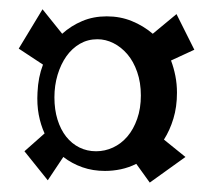

<svg xmlns="http://www.w3.org/2000/svg" viewBox="-20 -595 455 410"><path d="M280.8 -391.1Q280.8 -418.9 272.9 -441.4Q265.1 -463.9 252 -479.2Q238.8 -494.6 222.2 -502.9Q205.6 -511.2 188 -511.2Q167.5 -511.2 150.6 -501.5Q133.8 -491.7 121.8 -474.9Q109.9 -458 103 -435.3Q96.2 -412.6 96.2 -387.2Q96.2 -360.8 102.8 -339.6Q109.4 -318.4 121.3 -303.2Q133.3 -288.1 149.7 -280Q166 -272 185.1 -272Q204.1 -272 221.4 -280Q238.8 -288.1 252 -303.5Q265.1 -318.8 272.9 -341.1Q280.8 -363.3 280.8 -391.1ZM70.8 -575.2 112.8 -522.9Q131.8 -540 155.5 -550Q179.2 -560.1 208 -560.1Q236.8 -560.1 261.5 -550Q286.1 -540 306.2 -522.9L356.9 -564.9L395 -488.8L345.2 -465.8Q351.1 -450.2 354.5 -432.9Q357.9 -415.5 357.9 -397Q357.9 -366.7 350.3 -341.8Q342.8 -316.9 330.1 -296.9L376 -259.8L299.8 -205.1L271 -245.1Q255.4 -237.3 238.3 -233.6Q221.2 -230 204.1 -230Q178.2 -230 156 -237.8Q133.8 -245.6 115.2 -259.8L82 -210L32.2 -272L75.2 -310.1Q66.9 -328.1 62.7 -350.1Q58.6 -372.1 60.1 -397.9Q61.5 -430.2 71.8 -457L20 -491.2Z"/></svg>

Font: Risque
Style: Regular
Weight: 400
Designer: Astigmatic (AOETI)
Foundry: Astigmatic (AOETI)
Version: Version 1.000